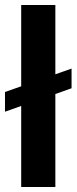

<svg xmlns="http://www.w3.org/2000/svg" viewBox="-20 -750 307 770"><path d="M65 0V-325L0 -302V-381L65 -404V-730H202V-452L267 -475V-396L202 -373V0Z"/></svg>

Font: MuseoModerno SemiBold
Style: Regular
Weight: 600
Designer: Pablo Cosgaya, Héctor Gatti, Marcela Romero, and the Authors of The MuseoModerno Project.
Foundry: Omnibus-Type Team
Version: Version 1.001